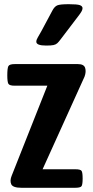

<svg xmlns="http://www.w3.org/2000/svg" viewBox="-20 -891 442 911"><path d="M82 0Q41 0 33.4 -16.8Q25.9 -33.7 35.2 -56.6L204.6 -484.4H49.8Q24.4 -484.4 19.5 -493.9Q14.6 -503.4 14.6 -533.2Q14.6 -566.4 19.5 -576.7Q24.4 -586.9 49.8 -586.9H349.6Q378.4 -586.9 384 -568.8Q389.6 -550.8 381.3 -527.8L182.1 -87.9H336.9Q362.8 -87.9 367.4 -79.6Q372.1 -71.3 372.1 -43.9Q372.1 -17.1 367.4 -8.5Q362.8 0 336.9 0ZM199.2 -674.8Q152.3 -674.8 152.3 -692.9Q152.3 -702.1 159.4 -713.6Q166.5 -725.1 176.3 -743.2L228.5 -840.8Q238.8 -860.4 252.2 -865.7Q265.6 -871.1 306.2 -871.1Q346.7 -871.1 359.1 -866.5Q371.6 -861.8 371.6 -852.1Q371.6 -844.2 365.7 -834.7Q359.9 -825.2 351.1 -814L267.1 -703.6Q258.3 -691.9 251.7 -685.8Q245.1 -679.7 233.9 -677.2Q222.7 -674.8 199.2 -674.8Z"/></svg>

Font: Denk One
Style: Regular
Weight: 400
Designer: Irina Smirnova, Eben Sorkin
Foundry: Sorkin Type Co.f
Version: Version 1.004; ttfautohint (v1.8.4.7-5d5b);gftools[0.9.23]